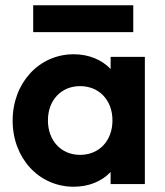

<svg xmlns="http://www.w3.org/2000/svg" viewBox="-20 -699 628 729"><path d="M260 10C318 10 367 -11 400 -46V0H530V-483H400V-437C367 -472 317 -493 260 -493C128 -493 28 -384 28 -241C28 -98 128 10 260 10ZM106 -577H486V-679H106ZM162 -242C162 -318 212 -372 284 -372C357 -372 407 -318 407 -242C407 -165 357 -111 284 -111C212 -111 162 -165 162 -242Z"/></svg>

Font: MV Cash SemiBold
Style: Regular
Weight: 600
Designer: Rodrigo Fuenzalida
Foundry: fragTYPE
Version: Version 1.100;Glyphs 3.1.2 (3151)